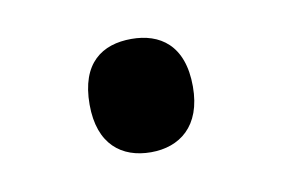

<svg xmlns="http://www.w3.org/2000/svg" viewBox="-33 -235 334 227"><g transform="rotate(-10 134.0 -122.0)"><path d="M134 -54C168 -54 196 -74 196 -122C196 -172 168 -190 134 -190C99 -190 72 -172 72 -122C72 -74 99 -54 134 -54Z"/></g></svg>

Font: Noto Sans Malayalam UI
Style: Regular
Weight: 400
Designer: Jelle Bosma - Monotype Design Team
Foundry: Monotype Imaging Inc.
Version: Version 2.104